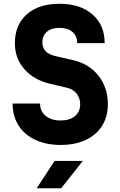

<svg xmlns="http://www.w3.org/2000/svg" viewBox="-20 -760 640 1020"><path d="M302 10Q225 10 167.5 -17Q110 -44 78.5 -93.5Q47 -143 47 -210H193Q193 -169 222.5 -144.5Q252 -120 302 -120Q351 -120 378.5 -143.5Q406 -167 406 -206Q406 -237 388 -261.5Q370 -286 335 -294L246 -315Q160 -335 109.5 -392.5Q59 -450 59 -530Q59 -628 122.5 -684Q186 -740 296 -740Q406 -740 471 -683.5Q536 -627 536 -531H390Q390 -569 365 -590.5Q340 -612 296 -612Q253 -612 229 -591Q205 -570 205 -535Q205 -478 274 -462L366 -441Q452 -422 502.5 -358.5Q553 -295 553 -206Q553 -141 522.5 -92Q492 -43 435.5 -16.5Q379 10 302 10ZM175 240 270 95H420L305 240Z"/></svg>

Font: JetBrains Mono NL ExtraBold
Style: Regular
Weight: 800
Designer: Philipp Nurullin, Konstantin Bulenkov
Foundry: JetBrains
Version: Version 2.304; ttfautohint (v1.8.4.7-5d5b)